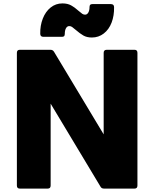

<svg xmlns="http://www.w3.org/2000/svg" viewBox="-20 -1064 905 1126"><path d="M79 24V-754Q79 -772 96 -772H276Q290 -772 297 -760L588 -276V-754Q588 -772 606 -772H769Q786 -772 786 -754V24Q786 42 769 42H590Q575 42 569 30L277 -456V24Q277 42 260 42H96Q79 42 79 24ZM346 -1044Q376 -1044 397 -1032.5Q418 -1021 440 -1001Q455 -988 462.5 -983Q470 -978 479 -978Q491 -978 498 -990.5Q505 -1003 505 -1022Q505 -1032 509 -1036Q513 -1040 522 -1040H630Q649 -1040 649 -1022Q650 -972 634.5 -931.5Q619 -891 588.5 -867.5Q558 -844 519 -844Q489 -844 468.5 -856Q448 -868 425 -888Q410 -901 402.5 -906Q395 -911 386 -911Q374 -911 367 -898.5Q360 -886 360 -866Q360 -856 356 -852Q352 -848 343 -848H235Q216 -848 216 -866Q215 -914 231 -955Q247 -996 277 -1020Q307 -1044 346 -1044Z"/></svg>

Font: LINE Seed JP_TTF ExtraBold
Style: Regular
Weight: 800
Designer: LY Corporation & Fontrix & Fontworks
Version: Version 1.015